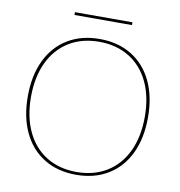

<svg xmlns="http://www.w3.org/2000/svg" viewBox="-86 -858 886 947"><g transform="rotate(10 357.0 -384.5)"><path d="M658 -330Q658 -226 621.5 -149.5Q585 -73 517 -31.5Q449 10 357 10Q265 10 197 -31.5Q129 -73 92.5 -149.5Q56 -226 56 -330Q56 -434 92.5 -510.5Q129 -587 197 -628.5Q265 -670 357 -670Q449 -670 517 -628.5Q585 -587 621.5 -510.5Q658 -434 658 -330ZM72 -330Q72 -231 106.5 -157.5Q141 -84 205.5 -44Q270 -4 357 -4Q444 -4 508.5 -44Q573 -84 607.5 -157.5Q642 -231 642 -330Q642 -429 607.5 -502.5Q573 -576 508.5 -616Q444 -656 357 -656Q270 -656 205.5 -616Q141 -576 106.5 -502.5Q72 -429 72 -330ZM501 -765H213V-779H501Z"/></g></svg>

Font: Work Sans Hairline
Style: Regular
Weight: 400
Designer: Wei Huang
Foundry: Wei Huang
Version: Version 1.032